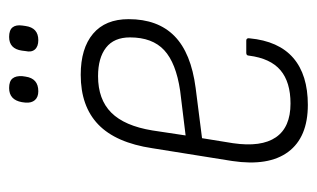

<svg xmlns="http://www.w3.org/2000/svg" viewBox="-157 -530 695 421"><g transform="rotate(-90 190.5 -319.5)"><path d="M171 8Q100 8 68 -35Q36 -78 48 -158L76 -333Q88 -413 128 -451.5Q168 -490 237 -490Q295 -490 327 -463Q359 -436 359 -385Q359 -321 322 -284.5Q285 -248 208 -238L98 -224L87 -156Q78 -94 100 -62Q122 -30 174 -30Q221 -30 247 -52Q273 -74 279 -121Q279 -127 285 -127H312Q318 -127 317 -120Q311 -56 274 -24Q237 8 171 8ZM104 -260 202 -272Q263 -281 291 -307Q319 -333 319 -382Q319 -417 296.5 -434.5Q274 -452 234 -452Q183 -452 154 -423Q125 -394 115 -333ZM313 -583Q299 -583 292.5 -590.5Q286 -598 289 -611L290 -619Q294 -647 320 -647Q335 -647 341 -639.5Q347 -632 345 -618L344 -611Q340 -583 313 -583ZM201 -583Q188 -583 181.5 -590.5Q175 -598 176 -611L177 -619Q182 -647 208 -647Q223 -647 229 -639.5Q235 -632 234 -618L233 -611Q229 -583 201 -583Z"/></g></svg>

Font: Sofia Sans Condensed ExtraLight
Style: Italic
Weight: 250
Italic angle: -9°
Version: Version 4.100